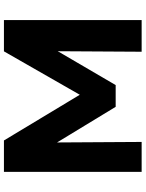

<svg xmlns="http://www.w3.org/2000/svg" viewBox="98 -838 740 976"><g transform="rotate(-90 468.0 -350.0)"><path d="M82.5 0V-700H242L508 -258.5L442 -258L695 -700H854V0H693L696 -488L725.5 -477.5L523.5 -132H413L203 -477.5L231.5 -488L234.5 0Z"/></g></svg>

Font: Geologica Thin Roman
Style: Bold
Weight: 700
Version: Version 1.010;gftools[0.9.28]